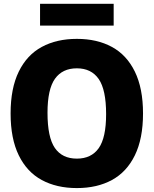

<svg xmlns="http://www.w3.org/2000/svg" viewBox="-20 -948 782 978"><path d="M34 -370Q34 -498 75.5 -583Q117 -668 192.8 -709Q268.5 -750 371.5 -750Q474.5 -750 550 -709Q625.5 -668 667 -583Q708.5 -498 708.5 -370Q708.5 -242 667 -157Q625.5 -72 550 -31Q474.5 10 371.5 10Q268.5 10 192.8 -31Q117 -72 75.5 -157Q34 -242 34 -370ZM520.5 -366.5Q520.5 -491 482.8 -545.5Q445 -600 371.5 -600Q298 -600 260 -546.8Q222 -493.5 222 -373.5Q222 -248.5 259.5 -194.2Q297 -140 371.5 -140Q445 -140 482.8 -193.2Q520.5 -246.5 520.5 -366.5ZM184 -817.5V-928.5H559V-817.5Z"/></svg>

Font: Encode Sans Semi Condensed ExBd
Style: Regular
Weight: 800
Width: 4
Designer: Multiple Designers
Foundry: Impallari Type
Version: Version 2.000